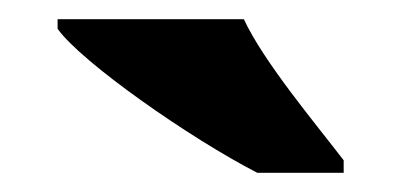

<svg xmlns="http://www.w3.org/2000/svg" viewBox="-20 -786 418 200"><path d="M338 -606V-619C309 -657 255 -721 234 -766H40V-756C65 -721 178 -642 248 -606Z"/></svg>

Font: UArctic Serif Black
Style: Regular
Weight: 900
Designer: Customization by Puisto advertising & original work Monotype Design Team
Foundry: Monotype Imaging Inc.
Version: Version 2.004